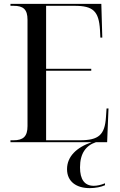

<svg xmlns="http://www.w3.org/2000/svg" viewBox="-20 -734 617 991"><path d="M34 0H453C375 27 326 74 326 139C326 204 375 237 443 237C473 237 502 231 522 222V212C500 221 481 225 464 225C417 225 393 193 393 130C393 57 424 17 475 0H533L540 -174H530L527 -130C521 -38 490 -10 392 -10H218V-369H451V-379H218V-704H365C461 -704 490 -676 496 -580L498 -540H508L503 -714H34V-704H50C100 -704 122 -686 122 -632V-83C122 -29 99 -10 50 -10H34Z"/></svg>

Font: Noto Serif Display SemiCondensed
Style: Regular
Weight: 400
Width: 4
Designer: Monotype Design Team
Foundry: Monotype Imaging Inc.
Version: Version 2.009